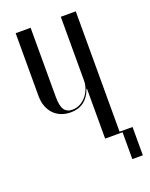

<svg xmlns="http://www.w3.org/2000/svg" viewBox="-119 -559 571 733"><g transform="rotate(-20 166.5 -193.0)"><path d="M217.6 -202.9H219.6V-172.9V0H280.4V-495H219.6V-234.9Q219.6 -218.9 213.6 -203Q207.6 -187.1 197.2 -174.6Q186.8 -162.1 172.3 -154.2Q157.9 -146.4 140.6 -146.4Q118.1 -146.4 107.6 -161.9Q97 -177.5 97 -214.5V-495H36.2V-240.1Q36.2 -216.2 43.4 -197.4Q50.5 -178.5 63.2 -165.5Q75.9 -152.5 93.3 -145.7Q110.8 -138.9 131.1 -138.9Q163 -138.9 184.9 -155.3Q206.8 -171.8 217.6 -202.9ZM266.4 0H290.4V109H333.1V-6H266.4Z"/></g></svg>

Font: Moniqa Black
Style: Regular
Weight: 900
Designer: Rajesh Rajput
Foundry: Rajesh Rajput
Version: Version 1.000